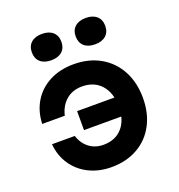

<svg xmlns="http://www.w3.org/2000/svg" viewBox="-154 -992 1058 1138"><g transform="rotate(-20 375.0 -423.0)"><path d="M69.7 -229.8H213.4Q229.4 -179.3 267.1 -150.7Q304.8 -122.2 356.4 -122.2Q431.6 -122.2 474.9 -170.8Q518.3 -219.4 518.3 -303.6Q518.3 -390.7 474.1 -440.9Q429.9 -491 353 -491Q293.5 -491 253.1 -456.7Q212.7 -422.5 198.7 -362.7H56.3Q59.3 -442.7 96.9 -503.5Q134.5 -564.4 200.1 -598.1Q265.7 -631.8 351.7 -631.8Q446.9 -631.8 518.8 -590.8Q590.8 -549.8 630.6 -475.7Q670.4 -401.5 670.4 -303.7Q670.4 -207.9 631.5 -134.8Q592.6 -61.7 521.3 -21.5Q450 18.6 356.1 18.6Q278.5 18.6 215.7 -12.3Q152.9 -43.3 114.5 -99.7Q76.1 -156.1 69.7 -229.8ZM276.6 -243.7V-363.4H531V-243.7ZM143.6 -781.8Q143.6 -821.1 168.4 -843Q193.2 -865 236.8 -865Q280.3 -865 305.1 -843Q329.9 -821.1 329.9 -781.8Q329.9 -742.6 305.1 -720.6Q280.3 -698.7 236.8 -698.7Q193.2 -698.7 168.4 -720.6Q143.6 -742.6 143.6 -781.8ZM420.1 -781.8Q420.1 -821.1 444.9 -843Q469.7 -865 513.2 -865Q556.8 -865 581.6 -843Q606.4 -821.1 606.4 -781.8Q606.4 -742.6 581.6 -720.6Q556.8 -698.7 513.2 -698.7Q469.7 -698.7 444.9 -720.6Q420.1 -742.6 420.1 -781.8Z"/></g></svg>

Font: Martian Mono VF sWd Rg
Style: Regular
Weight: 400
Width: 6
Monospace: yes
Designer: Roman Shamin
Foundry: Evil Martians
Version: Version 1.100